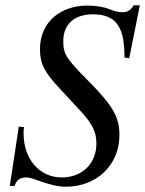

<svg xmlns="http://www.w3.org/2000/svg" viewBox="-20 -687 548 725"><path d="M508 -667H485C471 -646 462 -641 440 -641C427 -641 415 -644 394 -652C373 -661 340 -666 309 -666C213 -666 131 -607 131 -502C131 -448 146 -416 206 -352C219 -339 231 -325 245 -310L284 -268C330 -218 344 -188 344 -145C344 -69 290 -17 213 -17C129 -17 69 -86 69 -184C69 -191 69 -198 71 -207L51 -209L17 15H35C42 -8 58 -17 78 -17C89 -17 98 -15 125 -5C171 11 198 18 229 18C344 18 431 -63 431 -177C431 -242 409 -285 318 -377C227 -468 219 -484 219 -533C219 -596 262 -633 331 -633C428 -633 450 -572 450 -470L468 -467Z"/></svg>

Font: XITS
Style: Italic
Weight: 400
Italic angle: -16.33°
Designer: MicroPress Inc., with final additions and corrections provided by Coen Hoffman, Elsevier (retired)
Version: Version 1.302